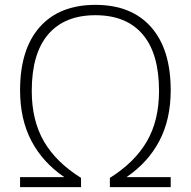

<svg xmlns="http://www.w3.org/2000/svg" viewBox="-20 -769 784 789"><path d="M62.5 0V-41H244.5Q156 -101 109.2 -189.8Q62.5 -278.5 62.5 -398Q62.5 -566.5 143.2 -657.8Q224 -749 372 -749Q520 -749 600.8 -657.8Q681.5 -566.5 681.5 -398Q681.5 -278.5 634.8 -189.8Q588 -101 499.5 -41H681.5V0H431.5V-38Q533 -101.5 583.2 -187.5Q633.5 -273.5 633.5 -395.5Q633.5 -549 566.2 -627.8Q499 -706.5 372 -706.5Q245.5 -706.5 178 -627.8Q110.5 -549 110.5 -395.5Q110.5 -273.5 160.8 -187.5Q211 -101.5 313 -38V0Z"/></svg>

Font: Encode Sans SemiExpanded SemiExpanded ExtraLight
Style: Regular
Weight: 200
Width: 6
Designer: Multiple Designers
Foundry: Impallari Type
Version: Version 3.000; ttfautohint (v1.8.3) -l 8 -r 50 -G 200 -x 14 